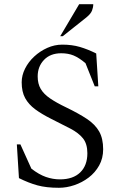

<svg xmlns="http://www.w3.org/2000/svg" viewBox="-20 -882 565 912"><path d="M260 10Q200 10 158 -1.5Q116 -13 70 -36L60 -196H77L129 -81Q165 -53 198 -41.5Q231 -30 265 -30Q327 -30 361 -63Q395 -96 395 -154Q395 -199 374 -225Q353 -251 314.5 -271Q276 -291 224 -317Q178 -340 147 -363Q116 -386 99.5 -416Q83 -446 83 -491Q83 -524 99 -556Q115 -588 142.5 -613.5Q170 -639 204.5 -654.5Q239 -670 276 -670Q322 -670 359.5 -659Q397 -648 437 -628L447 -472H430L386 -582Q355 -608 329.5 -618.5Q304 -629 271 -629Q219 -629 189 -597.5Q159 -566 159 -519Q159 -484 173.5 -459.5Q188 -435 218 -414.5Q248 -394 294 -372Q354 -343 393 -317Q432 -291 451 -257.5Q470 -224 470 -173Q470 -130 451 -96Q432 -62 401 -38.5Q370 -15 333 -2.5Q296 10 260 10ZM266 -710 356 -862H423Q423 -847 417 -831.5Q411 -816 390 -799L278 -710Z"/></svg>

Font: Spectral Light
Style: Regular
Weight: 300
Designer: Jean-Baptiste Levee
Foundry: Production Type
Version: Version 2.001